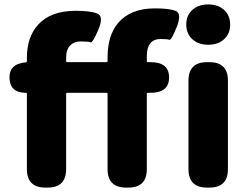

<svg xmlns="http://www.w3.org/2000/svg" viewBox="-20 -851 1124 871"><path d="M186 0Q102 0 102 -84V-425Q102 -430 97 -430Q26 -430 23 -496Q21 -562 97 -568Q102 -568 102 -575V-588Q102 -683 153 -739Q210 -802 323 -802Q391 -802 421.5 -789.5Q452 -777 426 -716Q400 -655 391 -659Q382 -663 345 -663Q316 -663 298 -644.5Q280 -626 280 -589V-574Q280 -569 285 -569H463Q468 -569 468 -574V-591Q468 -690 516 -747Q572 -813 683 -813Q746 -813 776 -802Q806 -791 782 -729Q757 -667 748.5 -670.5Q740 -674 709 -674Q646 -674 646 -596V-574Q646 -569 651 -569H663Q747 -569 747 -500Q747 -430 663 -430H651Q646 -430 646 -425V-84Q646 0 562 0H552Q468 0 468 -84V-425Q468 -430 463 -430H285Q280 -430 280 -425V-84Q280 0 196 0ZM919 0Q835 0 835 -84V-485Q835 -569 919 -569H930Q1014 -569 1014 -485V-84Q1014 0 930 0ZM924.5 -648Q880 -648 852.5 -673Q825 -698 825 -739.5Q825 -781 852.5 -806Q880 -831 924.5 -831Q969 -831 996.5 -806Q1024 -781 1024 -739.5Q1024 -698 996.5 -673Q969 -648 924.5 -648Z"/></svg>

Font: Resource Han Rounded JP Heavy
Style: Regular
Weight: 900
Designer: Cyano Hao (round all glyphs); Ryoko NISHIZUKA 西塚涼子 (kana, bopomofo & ideographs); Paul D. Hunt (Latin, Greek & Cyrillic)
Foundry: Cyano Hao
Version: 0.990